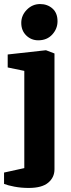

<svg xmlns="http://www.w3.org/2000/svg" viewBox="-28 -758 351 948"><path d="M114 170Q76 170 42.5 163.5Q9 157 -8 150V94L92 72V-408L10 -425V-489L199 -510L241 -494V78Q241 118 210 144Q179 170 114 170ZM161 -559Q126 -559 101.5 -583Q77 -607 77 -645Q77 -682 104.5 -710Q132 -738 170 -738Q206 -738 231 -716Q256 -694 256 -653Q256 -616 230 -587.5Q204 -559 161 -559Z"/></svg>

Font: Faustina ExtraBold
Style: Regular
Weight: 800
Designer: Alfonso Garcia
Foundry: http://www.omnibus-type.com
Version: Version 1.200